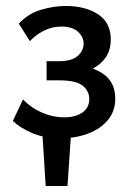

<svg xmlns="http://www.w3.org/2000/svg" viewBox="-20 -451 443 643"><path d="M133 172 121 -19H219L206 172ZM184 12Q128 12 87.5 -5.5Q47 -23 23 -46L57 -118Q85 -89 121.5 -73.5Q158 -58 194 -58Q234 -58 256.5 -74.5Q279 -91 279 -119Q279 -146 257 -164Q235 -182 177 -182H136V-246H177Q220 -246 240 -263.5Q260 -281 260 -305Q260 -327 241.5 -344.5Q223 -362 185 -362Q154 -362 126.5 -348Q99 -334 80 -313L43 -372Q75 -406 118 -418.5Q161 -431 200 -431Q266 -431 308.5 -403Q351 -375 351 -319Q351 -280 330.5 -254Q310 -228 277 -215Q244 -202 206 -202V-234Q278 -234 322 -206Q366 -178 366 -121Q366 -78 341 -48.5Q316 -19 274.5 -3.5Q233 12 184 12Z"/></svg>

Font: Ysabeau SemiBold
Style: Regular
Weight: 600
Designer: Christian Thalmann (Catharsis Fonts)
Version: Version 2.000;gftools[0.9.27.dev2+g8671c4b]